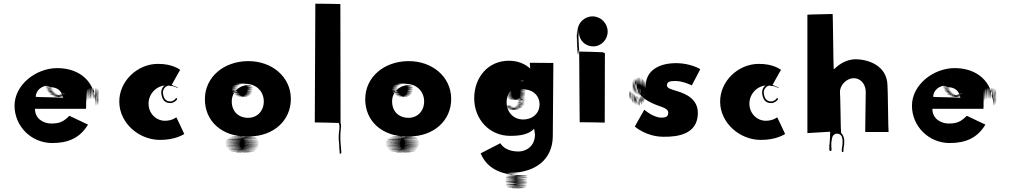

<svg xmlns="http://www.w3.org/2000/svg" viewBox="-20 -834 5491 1043"><path d="M448 -270C448 -406 448 -268 448 -274C448 -410 448 -271 448 -277C448 -412 449 -275 449 -280C449 -416 449 -276 450 -282C450 -418 451 -279 452 -286C453 -422 454 -284 455 -290C457 -426 458 -287 459 -293C461 -429 463 -289 464 -295C465 -431 465 -290 466 -296C467 -431 469 -291 470 -297C471 -432 472 -293 474 -298C476 -433 478 -293 480 -298C482 -433 484 -293 487 -298C489 -433 492 -292 495 -297C497 -432 499 -291 502 -296C504 -431 506 -290 508 -294C510 -428 512 -286 513 -290C514 -424 515 -283 516 -287C517 -421 517 -278 517 -282C517 -416 517 -277 517 -277C517 -410 516 -268 516 -272C515 -405 516 -263 515 -267C515 -401 513 -261 512 -265C511 -399 510 -257 508 -262C506 -396 505 -256 504 -261C503 -396 502 -255 501 -260C500 -395 409 -464 291 -464C175 -464 59 -373 59 -260C59 -148 150 -57 264 -57C350 -57 414 -84 458 -157C456 -157 359 -205 357 -205C323 -171 302 -163 257 -163C223 -163 170 -184 170 -243H447C448 -249 448 -258 448 -264ZM174 -308C176 -343 204 -370 250 -370C292 -370 210 -369 257 -369C298 -369 214 -369 262 -369H268C309 -369 227 -369 275 -369H294C335 -369 252 -369 299 -369C340 -369 257 -370 304 -370C344 -370 261 -371 309 -372C350 -373 267 -373 315 -375C356 -377 273 -379 320 -381C360 -383 277 -385 323 -387C363 -389 278 -391 324 -394C363 -397 278 -400 323 -402C362 -404 276 -406 321 -408C359 -410 273 -413 317 -415C354 -417 267 -417 310 -419C346 -421 259 -422 301 -423C337 -424 250 -424 293 -424C329 -424 242 -424 285 -424C285 -424 235 -425 278 -425C278 -425 227 -424 271 -424C308 -424 222 -424 266 -424C303 -424 217 -423 261 -423C299 -422 213 -422 257 -421C295 -420 208 -419 252 -418C289 -417 203 -416 247 -414C284 -412 198 -411 242 -409C280 -407 194 -406 239 -404C277 -402 192 -401 237 -400C276 -399 190 -397 236 -396C275 -395 190 -392 236 -392C275 -392 190 -389 236 -389C275 -389 190 -385 236 -385C275 -385 190 -382 236 -382C275 -382 190 -379 236 -377C275 -375 191 -374 237 -372C277 -370 193 -369 239 -367C278 -366 194 -365 240 -363C279 -361 195 -359 242 -357C282 -355 197 -351 244 -351C283 -351 201 -347 247 -347C287 -347 202 -344 249 -342C289 -340 206 -339 252 -338C292 -337 208 -335 255 -333C295 -331 212 -329 259 -329C298 -329 215 -326 261 -326C301 -326 218 -323 265 -322C305 -321 221 -319 269 -318C310 -317 227 -315 275 -315C314 -315 234 -313 280 -313C321 -313 237 -311 284 -310C325 -309 243 -308 291 -308C332 -308 250 -308 297 -308C337 -308 254 -307 301 -307H305C346 -307 263 -308 310 -308C351 -308 268 -309 317 -311C359 -313 277 -314 324 -315C364 -316 281 -318 328 -318C367 -318 283 -320 329 -320C369 -320 285 -322 331 -323C370 -324 284 -325 329 -326C367 -327 281 -328 326 -328C364 -328 278 -326 323 -326C362 -326 275 -325 321 -325C359 -325 273 -323 318 -322C356 -321 270 -320 313 -319C350 -317 263 -316 308 -316C346 -316 260 -316 305 -316H302C341 -316 252 -317 298 -317C336 -317 249 -317 292 -317C329 -317 243 -317 288 -318C326 -319 240 -319 284 -320C322 -321 235 -322 279 -323C317 -324 230 -325 274 -326C312 -327 226 -327 271 -328C309 -329 223 -332 268 -332C307 -332 219 -335 265 -335C303 -335 217 -337 262 -338C300 -340 215 -341 260 -342C299 -343 212 -344 257 -346C295 -348 210 -350 255 -351C293 -353 207 -353 252 -355C290 -357 205 -358 250 -360C289 -362 316 -342 322 -303C321 -305 175 -306 174 -308Z M905 -274H910C920 -275 940 -286 942 -296C943 -305 933 -300 932 -296C932 -293 914 -283 910 -283H906C877 -283 868 -303 865 -330V-335C867 -355 887 -377 909 -366C910 -366 957 -455 959 -454C959 -454 920 -488 836 -487C726 -486 626 -393 628 -279C630 -165 734 -75 847 -74C934 -73 980 -106 981 -106C982 -106 938 -197 938 -197C938 -197 916 -178 876 -178C827 -178 786 -219 787 -273C788 -326 831 -369 882 -370C923 -371 947 -354 947 -355C946 -361 929 -365 924 -368C891 -387 859 -371 856 -335V-329C859 -298 871 -274 905 -274Z M1093 -295C1093 -176 1184 -92 1323 -92C1454 -92 1180 -94 1317 -94C1448 -94 1174 -95 1311 -95C1442 -95 1168 -95 1305 -95H1294C1425 -95 1152 -95 1289 -95C1420 -95 1147 -95 1283 -94C1413 -94 1139 -92 1276 -92C1407 -91 1134 -91 1271 -90C1402 -89 1129 -88 1265 -86C1395 -84 1121 -82 1259 -81C1391 -80 1117 -79 1254 -77C1386 -76 1113 -75 1251 -73C1383 -71 1110 -70 1248 -68C1380 -66 1108 -64 1247 -62C1380 -60 1107 -59 1246 -57C1379 -55 1107 -54 1246 -52C1379 -50 1108 -49 1247 -47C1380 -45 1109 -43 1248 -41C1381 -39 1110 -37 1250 -35C1384 -33 1114 -30 1254 -30C1387 -30 1119 -25 1258 -25C1392 -25 1122 -23 1262 -22C1396 -21 1125 -20 1265 -19C1399 -18 1128 -17 1269 -15C1404 -13 1135 -12 1275 -11C1409 -10 1139 -10 1279 -9C1414 -8 1144 -7 1284 -7C1418 -7 1148 -7 1288 -7C1422 -7 1152 -6 1292 -6C1426 -6 1156 -5 1296 -5C1430 -5 1159 -5 1299 -5H1304C1438 -5 1168 -5 1308 -5C1443 -5 1173 -6 1313 -6C1447 -6 1177 -7 1317 -8C1451 -9 1181 -9 1321 -10C1455 -11 1186 -12 1326 -13C1460 -14 1190 -15 1330 -16C1464 -17 1194 -18 1334 -20C1468 -22 1197 -23 1337 -25C1471 -27 1200 -28 1340 -30C1474 -32 1203 -33 1343 -35C1477 -37 1206 -40 1346 -42C1480 -44 1208 -46 1347 -48C1480 -50 1209 -52 1348 -54C1481 -56 1209 -57 1348 -59C1481 -61 1208 -63 1347 -65C1480 -67 1208 -68 1346 -70C1478 -72 1206 -73 1344 -75C1476 -76 1203 -78 1341 -79C1473 -80 1201 -81 1339 -83C1471 -84 1198 -85 1337 -86C1469 -88 1197 -91 1335 -91C1468 -91 1194 -93 1333 -93C1465 -93 1561 -179 1560 -298C1559 -418 1456 -503 1327 -502C1196 -501 1093 -416 1093 -295ZM1239 -283C1239 -336 1281 -372 1331 -372C1382 -372 1282 -369 1333 -368C1383 -367 1284 -366 1335 -365C1385 -364 1286 -362 1337 -361C1387 -360 1288 -360 1338 -358C1388 -356 1288 -354 1338 -353C1388 -352 1288 -351 1338 -349C1387 -347 1288 -345 1338 -343C1387 -342 1286 -341 1336 -339C1385 -337 1284 -335 1334 -333C1383 -331 1283 -330 1332 -329C1381 -327 1280 -326 1329 -324C1378 -323 1277 -321 1326 -320C1375 -319 1274 -318 1323 -317C1371 -316 1271 -315 1320 -314C1368 -313 1267 -313 1316 -312C1365 -312 1264 -310 1313 -310C1361 -309 1260 -309 1309 -309C1358 -309 1257 -309 1306 -309C1355 -309 1254 -308 1303 -308H1299C1347 -308 1247 -309 1296 -309C1344 -309 1243 -309 1292 -309C1341 -309 1240 -310 1289 -310C1337 -310 1236 -310 1285 -310C1333 -310 1232 -312 1281 -312C1329 -313 1229 -312 1278 -313C1327 -313 1226 -315 1275 -316C1323 -318 1221 -319 1270 -320C1318 -321 1218 -322 1267 -323C1316 -324 1214 -326 1263 -326C1313 -326 1210 -330 1260 -330C1309 -330 1207 -333 1257 -334C1306 -335 1206 -338 1256 -338C1306 -338 1205 -343 1255 -343C1304 -343 1204 -346 1254 -347C1303 -348 1204 -350 1254 -351C1304 -352 1205 -353 1255 -355C1305 -356 1205 -358 1256 -359C1306 -360 1206 -361 1257 -362C1307 -363 1209 -365 1260 -366C1311 -367 1212 -368 1264 -369C1315 -370 1216 -371 1269 -373C1321 -375 1223 -376 1274 -376C1325 -377 1226 -378 1278 -378C1329 -378 1232 -379 1284 -379C1336 -379 1237 -380 1289 -380C1340 -380 1242 -380 1294 -380H1304C1356 -380 1258 -380 1310 -380C1361 -380 1262 -380 1314 -380C1365 -380 1267 -379 1319 -378C1371 -377 1412 -339 1413 -285C1414 -232 1378 -194 1328 -194C1274 -194 1239 -230 1239 -283Z M1823 -38C1823 -32 1823 -26 1824 -21C1824 -18 1825 -16 1825 -13V-9V-6V-3C1825 3 1834 2 1834 -4V-6V-10V-13C1834 -16 1833 -18 1833 -21V-26C1831 -43 1830 -59 1829 -77V-98C1829 -106 1830 -111 1830 -118L1831 -128C1832 -141 1835 -155 1830 -165L1829 -812C1828 -813 1694 -814 1693 -814C1692 -814 1691 -170 1690 -169C1690 -169 1821 -167 1821 -166C1821 -165 1820 -163 1821 -162C1829 -145 1820 -120 1820 -98V-77C1821 -63 1823 -51 1823 -38Z M1964 -295C1964 -176 2055 -92 2194 -92C2325 -92 2051 -94 2188 -94C2319 -94 2045 -95 2182 -95C2313 -95 2039 -95 2176 -95H2165C2296 -95 2023 -95 2160 -95C2291 -95 2018 -95 2154 -94C2284 -94 2010 -92 2147 -92C2278 -91 2005 -91 2142 -90C2273 -89 2000 -88 2136 -86C2266 -84 1992 -82 2130 -81C2262 -80 1988 -79 2125 -77C2257 -76 1984 -75 2122 -73C2254 -71 1981 -70 2119 -68C2251 -66 1979 -64 2118 -62C2251 -60 1978 -59 2117 -57C2250 -55 1978 -54 2117 -52C2250 -50 1979 -49 2118 -47C2251 -45 1980 -43 2119 -41C2252 -39 1981 -37 2121 -35C2255 -33 1985 -30 2125 -30C2258 -30 1990 -25 2129 -25C2263 -25 1993 -23 2133 -22C2267 -21 1996 -20 2136 -19C2270 -18 1999 -17 2140 -15C2275 -13 2006 -12 2146 -11C2280 -10 2010 -10 2150 -9C2285 -8 2015 -7 2155 -7C2289 -7 2019 -7 2159 -7C2293 -7 2023 -6 2163 -6C2297 -6 2027 -5 2167 -5C2301 -5 2030 -5 2170 -5H2175C2309 -5 2039 -5 2179 -5C2314 -5 2044 -6 2184 -6C2318 -6 2048 -7 2188 -8C2322 -9 2052 -9 2192 -10C2326 -11 2057 -12 2197 -13C2331 -14 2061 -15 2201 -16C2335 -17 2065 -18 2205 -20C2339 -22 2068 -23 2208 -25C2342 -27 2071 -28 2211 -30C2345 -32 2074 -33 2214 -35C2348 -37 2077 -40 2217 -42C2351 -44 2079 -46 2218 -48C2351 -50 2080 -52 2219 -54C2352 -56 2080 -57 2219 -59C2352 -61 2079 -63 2218 -65C2351 -67 2079 -68 2217 -70C2349 -72 2077 -73 2215 -75C2347 -76 2074 -78 2212 -79C2344 -80 2072 -81 2210 -83C2342 -84 2069 -85 2208 -86C2340 -88 2068 -91 2206 -91C2339 -91 2065 -93 2204 -93C2336 -93 2432 -179 2431 -298C2430 -418 2327 -503 2198 -502C2067 -501 1964 -416 1964 -295ZM2110 -283C2110 -336 2152 -372 2202 -372C2253 -372 2153 -369 2204 -368C2254 -367 2155 -366 2206 -365C2256 -364 2157 -362 2208 -361C2258 -360 2159 -360 2209 -358C2259 -356 2159 -354 2209 -353C2259 -352 2159 -351 2209 -349C2258 -347 2159 -345 2209 -343C2258 -342 2157 -341 2207 -339C2256 -337 2155 -335 2205 -333C2254 -331 2154 -330 2203 -329C2252 -327 2151 -326 2200 -324C2249 -323 2148 -321 2197 -320C2246 -319 2145 -318 2194 -317C2242 -316 2142 -315 2191 -314C2239 -313 2138 -313 2187 -312C2236 -312 2135 -310 2184 -310C2232 -309 2131 -309 2180 -309C2229 -309 2128 -309 2177 -309C2226 -309 2125 -308 2174 -308H2170C2218 -308 2118 -309 2167 -309C2215 -309 2114 -309 2163 -309C2212 -309 2111 -310 2160 -310C2208 -310 2107 -310 2156 -310C2204 -310 2103 -312 2152 -312C2200 -313 2100 -312 2149 -313C2198 -313 2097 -315 2146 -316C2194 -318 2092 -319 2141 -320C2189 -321 2089 -322 2138 -323C2187 -324 2085 -326 2134 -326C2184 -326 2081 -330 2131 -330C2180 -330 2078 -333 2128 -334C2177 -335 2077 -338 2127 -338C2177 -338 2076 -343 2126 -343C2175 -343 2075 -346 2125 -347C2174 -348 2075 -350 2125 -351C2175 -352 2076 -353 2126 -355C2176 -356 2076 -358 2127 -359C2177 -360 2077 -361 2128 -362C2178 -363 2080 -365 2131 -366C2182 -367 2083 -368 2135 -369C2186 -370 2087 -371 2140 -373C2192 -375 2094 -376 2145 -376C2196 -377 2097 -378 2149 -378C2200 -378 2103 -379 2155 -379C2207 -379 2108 -380 2160 -380C2211 -380 2113 -380 2165 -380H2175C2227 -380 2129 -380 2181 -380C2232 -380 2133 -380 2185 -380C2236 -380 2138 -379 2190 -378C2242 -377 2283 -339 2284 -285C2285 -232 2249 -194 2199 -194C2145 -194 2110 -230 2110 -283Z M2591 -1C2631 95 2724 116 2804 118C2935 120 2723 122 2803 124C2934 126 2723 127 2803 130C2934 132 2722 135 2802 137C2933 139 2722 140 2802 142C2933 144 2721 145 2801 147C2932 149 2722 149 2802 151C2933 153 2721 155 2802 155C2933 155 2722 159 2802 159C2933 159 2722 165 2802 165C2933 165 2721 168 2801 170C2932 172 2720 173 2799 175C2930 177 2716 179 2795 181C2925 183 2712 185 2792 185C2923 186 2710 185 2789 186C2919 186 2707 188 2786 188C2916 188 2703 188 2782 188C2913 188 2700 189 2779 189C2909 189 2697 188 2776 188C2906 188 2694 188 2773 188C2903 188 2691 188 2770 188C2900 188 2687 188 2766 188C2896 188 2684 187 2763 187C2893 187 2681 187 2760 187C2891 187 2678 186 2757 185C2887 184 2674 184 2753 183C2884 182 2672 180 2751 179C2881 177 2669 177 2749 176C2880 175 2667 174 2747 173C2878 172 2667 170 2747 169C2878 168 2666 168 2746 166C2877 165 2666 162 2746 162C2877 162 2665 158 2745 158C2876 158 2665 155 2745 153C2876 151 2664 151 2744 149C2875 148 2664 146 2744 145C2875 144 2664 143 2744 141C2876 139 2664 138 2745 136C2877 134 2665 133 2746 131C2878 129 2666 129 2747 127C2879 125 2667 124 2748 122C2880 121 2668 118 2749 118C2880 118 2671 114 2751 114C2883 114 2671 112 2752 110C2884 109 2673 107 2754 105C2886 103 2982 35 2983 -95C2984 -96 2985 -492 2986 -492L2858 -493C2859 -493 2859 -458 2861 -458H2864C2834 -487 2794 -504 2744 -504C2631 -504 2556 -413 2556 -300C2556 -187 2638 -96 2751 -96C2805 -96 2851 -103 2881 -134C2883 -133 2885 -105 2886 -104C2886 -36 2834 -11 2797 -11C2741 -11 2711 -34 2698 -56ZM2732 -279C2732 -334 2772 -372 2822 -373C2872 -373 2773 -373 2823 -373C2873 -374 2774 -376 2824 -377C2874 -378 2774 -380 2823 -380C2873 -380 2772 -381 2822 -381C2872 -381 2772 -384 2822 -384C2872 -384 2772 -388 2822 -388C2872 -388 2772 -392 2822 -392C2872 -392 2772 -396 2822 -396C2871 -396 2770 -399 2817 -399C2864 -399 2763 -399 2813 -397C2862 -396 2762 -392 2812 -392C2862 -392 2762 -390 2812 -390C2861 -390 2761 -392 2810 -392C2858 -393 2756 -394 2805 -395C2853 -397 2750 -397 2798 -398C2845 -399 2742 -400 2791 -400H2784C2833 -400 2731 -400 2780 -400H2775C2822 -400 2721 -400 2770 -400C2819 -400 2717 -400 2765 -399C2812 -398 2710 -397 2758 -395C2806 -393 2705 -392 2754 -389C2803 -387 2701 -385 2751 -383C2800 -381 2700 -380 2750 -378C2799 -376 2698 -375 2748 -374C2797 -372 2697 -371 2747 -370C2796 -368 2696 -366 2746 -365C2795 -363 2695 -362 2745 -360C2794 -358 2694 -357 2744 -355C2793 -353 2693 -352 2743 -350C2792 -348 2693 -347 2743 -345C2792 -343 2693 -342 2743 -340C2793 -338 2693 -337 2743 -335C2793 -333 2694 -331 2744 -330C2794 -329 2694 -326 2744 -326C2794 -326 2695 -322 2745 -322C2795 -322 2695 -320 2745 -320C2795 -320 2695 -319 2745 -319C2795 -319 2695 -317 2746 -315C2796 -313 2697 -312 2748 -310C2798 -308 2699 -307 2751 -305C2802 -303 2703 -301 2755 -300C2806 -299 2707 -298 2759 -297C2810 -296 2712 -295 2764 -294C2815 -294 2717 -293 2769 -293C2820 -293 2721 -293 2773 -293C2824 -293 2726 -293 2777 -293C2828 -293 2729 -292 2780 -292C2831 -292 2732 -292 2783 -292C2834 -292 2736 -292 2787 -292C2838 -292 2739 -292 2791 -292C2842 -292 2743 -293 2795 -293C2846 -293 2748 -294 2800 -295C2851 -296 2753 -297 2805 -298C2856 -299 2756 -301 2808 -301C2858 -301 2758 -300 2808 -300C2857 -300 2758 -296 2808 -294C2857 -292 2757 -289 2807 -289C2857 -289 2757 -286 2807 -286C2857 -286 2756 -283 2806 -283C2855 -283 2756 -278 2806 -278C2856 -278 2755 -274 2805 -274C2854 -274 2755 -272 2805 -271C2854 -270 2754 -269 2804 -268C2853 -267 2752 -266 2802 -265C2851 -264 2751 -263 2800 -262C2849 -261 2747 -260 2796 -259C2844 -258 2742 -256 2791 -255C2839 -254 2738 -253 2787 -253C2837 -253 2733 -250 2783 -250C2831 -250 2730 -248 2779 -247C2828 -246 2727 -246 2777 -246C2826 -246 2725 -246 2774 -246C2822 -246 2721 -246 2770 -246C2818 -246 2717 -246 2766 -246C2814 -246 2713 -247 2762 -247C2811 -247 2711 -247 2760 -248C2808 -249 2707 -251 2756 -252C2804 -253 2703 -254 2752 -255C2800 -256 2699 -256 2748 -257C2797 -258 2696 -259 2745 -259C2795 -259 2693 -260 2743 -260C2791 -260 2691 -261 2740 -261C2788 -261 2687 -260 2737 -259C2786 -258 2685 -256 2736 -255C2786 -254 2687 -253 2738 -253C2788 -253 2690 -252 2740 -252C2791 -252 2693 -250 2744 -249C2795 -248 2695 -248 2746 -247C2797 -246 2699 -246 2750 -245C2801 -244 2702 -242 2754 -241C2806 -239 2708 -238 2760 -238C2811 -238 2713 -237 2765 -237C2816 -237 2717 -237 2769 -237C2820 -237 2722 -237 2774 -237C2825 -237 2726 -237 2778 -237C2830 -237 2733 -240 2785 -240C2835 -240 2738 -242 2788 -242C2839 -242 2740 -244 2792 -245C2843 -246 2744 -247 2796 -248C2847 -249 2749 -250 2801 -251C2853 -253 2755 -255 2806 -256C2857 -257 2759 -258 2810 -260C2861 -262 2761 -263 2812 -264C2862 -265 2762 -266 2813 -268C2863 -269 2764 -271 2814 -272C2864 -273 2765 -275 2815 -277C2865 -279 2765 -281 2815 -281C2865 -281 2766 -285 2816 -285C2866 -285 2766 -287 2816 -288C2866 -289 2767 -292 2817 -294C2867 -296 2767 -297 2817 -299C2867 -301 2767 -302 2817 -304C2867 -306 2768 -307 2818 -308C2868 -309 2768 -311 2818 -312C2868 -314 2768 -315 2818 -317C2868 -319 2768 -322 2818 -322C2868 -322 2768 -323 2818 -323C2868 -323 2768 -327 2819 -327C2869 -327 2770 -332 2820 -332C2870 -332 2771 -336 2821 -338C2871 -340 2771 -341 2821 -343C2871 -345 2772 -346 2822 -348C2872 -350 2911 -316 2911 -267C2911 -219 2874 -185 2822 -185C2768 -185 2732 -226 2732 -279Z M3115 -588C3115 -543 3115 -628 3115 -583C3115 -538 3116 -623 3116 -577C3117 -531 3116 -617 3116 -572C3116 -528 3117 -613 3117 -568C3117 -523 3117 -610 3117 -565V-561C3117 -517 3117 -603 3117 -559C3117 -514 3116 -600 3116 -555V-553C3116 -508 3117 -594 3118 -550C3119 -506 3120 -593 3121 -549C3122 -505 3123 -593 3124 -550C3125 -507 3125 -595 3125 -553V-555C3125 -512 3126 -600 3126 -557C3126 -515 3126 -603 3126 -561V-565C3126 -523 3126 -611 3126 -569C3126 -527 3125 -615 3125 -573C3125 -529 3125 -622 3125 -578C3125 -536 3124 -626 3124 -584V-597C3124 -597 3124 -644 3124 -603C3124 -603 3124 -651 3124 -609C3124 -567 3123 -656 3123 -614C3123 -566 3122 -684 3122 -637C3122 -596 3123 -685 3123 -644C3123 -603 3123 -692 3123 -650C3123 -608 3124 -696 3124 -654C3124 -612 3125 -701 3125 -659C3125 -615 3159 -582 3203 -582C3247 -582 3282 -620 3281 -664C3280 -708 3244 -745 3199 -745C3154 -745 3118 -709 3117 -665C3116 -621 3116 -706 3116 -661V-660C3116 -616 3115 -701 3115 -656C3115 -610 3114 -696 3114 -651C3114 -606 3114 -691 3114 -645C3114 -599 3113 -683 3113 -637C3113 -591 3114 -676 3114 -628C3114 -580 3114 -665 3114 -619C3114 -574 3114 -658 3114 -613C3114 -568 3115 -654 3115 -608C3115 -563 3115 -648 3115 -602ZM3263 -545C3265 -545 3267 -548 3267 -550C3267 -551 3267 -552 3266 -553L3265 -168C3264 -169 3130 -170 3129 -170C3128 -170 3127 -555 3126 -554C3126 -554 3258 -551 3258 -550C3258 -547 3260 -545 3263 -545Z M3657 -491C3556 -492 3489 -448 3488 -370C3487 -313 3485 -451 3485 -372C3485 -314 3483 -451 3483 -372C3483 -314 3482 -451 3481 -373C3480 -316 3478 -454 3476 -376C3474 -319 3473 -457 3472 -379C3471 -322 3469 -460 3467 -382C3465 -326 3463 -463 3461 -386C3458 -330 3457 -466 3455 -388C3453 -331 3452 -468 3450 -389C3448 -331 3447 -468 3445 -389C3443 -331 3442 -467 3440 -387C3438 -329 3436 -464 3435 -385C3434 -327 3433 -462 3431 -383C3429 -324 3428 -460 3426 -380C3424 -321 3423 -456 3421 -375C3419 -315 3417 -449 3417 -368C3417 -308 3417 -443 3417 -362C3417 -302 3417 -437 3418 -356C3419 -296 3419 -431 3420 -350C3421 -290 3423 -424 3424 -344C3425 -285 3427 -420 3429 -340C3431 -281 3434 -417 3436 -337C3438 -279 3439 -414 3441 -335C3443 -277 3445 -412 3446 -333C3447 -275 3448 -410 3450 -331C3452 -273 3454 -408 3455 -329C3456 -271 3459 -407 3459 -327C3459 -269 3462 -404 3462 -325C3462 -267 3466 -401 3466 -322C3466 -263 3469 -399 3471 -319C3472 -260 3473 -396 3475 -316C3476 -258 3477 -393 3477 -314C3477 -256 3477 -392 3477 -312C3477 -253 3476 -388 3476 -309C3476 -250 3475 -386 3474 -305C3473 -246 3472 -381 3470 -300C3468 -240 3467 -375 3466 -295C3465 -236 3464 -372 3463 -292C3462 -233 3461 -369 3460 -289C3459 -230 3458 -365 3456 -285C3455 -226 3454 -362 3453 -283C3452 -225 3452 -362 3450 -284C3448 -227 3445 -365 3443 -287C3441 -230 3439 -368 3437 -290C3435 -233 3434 -371 3432 -293C3430 -236 3428 -375 3427 -297C3426 -240 3425 -378 3423 -300C3422 -243 3420 -381 3419 -304C3418 -248 3416 -385 3414 -307C3413 -250 3412 -389 3411 -311C3410 -254 3409 -391 3409 -313C3409 -255 3407 -394 3407 -315C3407 -258 3406 -395 3405 -317C3404 -260 3402 -396 3401 -317C3400 -259 3399 -394 3399 -314C3399 -255 3400 -391 3400 -311C3400 -253 3401 -388 3401 -309C3401 -250 3403 -384 3405 -304C3406 -245 3407 -381 3409 -301C3410 -242 3411 -377 3413 -297C3415 -238 3416 -373 3417 -293C3419 -234 3420 -369 3422 -289C3424 -230 3425 -366 3427 -286C3429 -227 3431 -362 3433 -282C3435 -223 3437 -359 3439 -279C3441 -220 3444 -356 3446 -276C3449 -217 3451 -353 3454 -274C3457 -216 3459 -354 3462 -278C3464 -222 3466 -361 3467 -283C3468 -226 3469 -364 3470 -286C3471 -229 3472 -367 3473 -289C3474 -232 3475 -371 3477 -294C3479 -239 3481 -378 3482 -301C3483 -245 3483 -383 3484 -305C3485 -249 3486 -388 3486 -311C3487 -256 3486 -395 3485 -318C3484 -262 3483 -400 3480 -323C3478 -266 3476 -404 3476 -326C3476 -268 3472 -408 3472 -329C3472 -272 3469 -410 3468 -332C3467 -275 3466 -413 3464 -335C3462 -278 3461 -416 3459 -338C3457 -281 3456 -418 3454 -340C3452 -283 3451 -420 3449 -342C3447 -285 3446 -421 3444 -343C3442 -286 3441 -423 3439 -345C3437 -288 3436 -426 3434 -348C3432 -291 3432 -428 3431 -350C3430 -293 3430 -431 3429 -354C3428 -298 3427 -436 3427 -359C3426 -303 3426 -440 3426 -363V-366C3426 -309 3427 -448 3428 -370C3429 -314 3430 -451 3431 -373C3432 -316 3434 -453 3435 -375C3437 -318 3438 -455 3439 -377C3440 -320 3481 -294 3522 -274C3567 -252 3609 -250 3610 -222C3611 -197 3590 -195 3572 -195C3529 -195 3480 -238 3480 -238C3481 -238 3427 -147 3429 -146C3431 -145 3489 -92 3584 -91C3665 -90 3769 -106 3771 -218C3772 -296 3707 -324 3658 -339C3626 -349 3601 -354 3603 -373C3605 -390 3619 -394 3650 -394C3691 -394 3738 -370 3738 -370C3739 -370 3783 -457 3784 -458C3785 -459 3731 -490 3657 -491Z M4169 -274H4174C4184 -275 4204 -286 4206 -296C4207 -305 4197 -300 4196 -296C4196 -293 4178 -283 4174 -283H4170C4141 -283 4132 -303 4129 -330V-335C4131 -355 4151 -377 4173 -366C4174 -366 4221 -455 4223 -454C4223 -454 4184 -488 4100 -487C3990 -486 3890 -393 3892 -279C3894 -165 3998 -75 4111 -74C4198 -73 4244 -106 4245 -106C4246 -106 4202 -197 4202 -197C4202 -197 4180 -178 4140 -178C4091 -178 4050 -219 4051 -273C4052 -326 4095 -369 4146 -370C4187 -371 4211 -354 4211 -355C4210 -361 4193 -365 4188 -368C4155 -387 4123 -371 4120 -335V-329C4123 -298 4135 -274 4169 -274Z M4500 -133V-156C4502 -157 4504 -159 4502 -162C4498 -169 4491 -161 4491 -156V-133C4491 -128 4490 -125 4490 -119C4490 -113 4489 -108 4489 -102V-85C4489 -83 4488 -80 4488 -77C4488 -71 4487 -65 4487 -59C4485 -50 4485 -40 4485 -30C4485 -23 4485 -19 4487 -15C4490 -11 4497 -15 4497 -18V-22V-30C4497 -31 4496 -33 4496 -34V-39V-58C4500 -85 4500 -106 4527 -108H4531C4548 -105 4555 -93 4557 -75V-70V-59V-53C4557 -43 4553 -33 4553 -23V-18V-12C4553 -10 4555 -8 4557 -8C4559 -8 4562 -10 4562 -12V-18V-23C4562 -33 4566 -42 4566 -53V-59V-64V-75C4565 -89 4557 -105 4549 -112C4547 -113 4545 -331 4543 -332C4541 -371 4579 -409 4617 -409C4660 -409 4683 -372 4683 -334C4682 -334 4681 -117 4680 -117H4807C4805 -117 4803 -370 4801 -370C4799 -477 4698 -512 4627 -512C4585 -512 4543 -490 4513 -460C4511 -460 4510 -459 4509 -459C4507 -459 4505 -759 4503 -758C4501 -757 4367 -756 4366 -754V-111L4499 -119C4499 -125 4500 -128 4500 -133Z M5323 -270C5323 -406 5323 -268 5323 -274C5323 -410 5323 -271 5323 -277C5323 -412 5324 -275 5324 -280C5324 -416 5324 -276 5325 -282C5325 -418 5326 -279 5327 -286C5328 -422 5329 -284 5330 -290C5332 -426 5333 -287 5334 -293C5336 -429 5338 -289 5339 -295C5340 -431 5340 -290 5341 -296C5342 -431 5344 -291 5345 -297C5346 -432 5347 -293 5349 -298C5351 -433 5353 -293 5355 -298C5357 -433 5359 -293 5362 -298C5364 -433 5367 -292 5370 -297C5372 -432 5374 -291 5377 -296C5379 -431 5381 -290 5383 -294C5385 -428 5387 -286 5388 -290C5389 -424 5390 -283 5391 -287C5392 -421 5392 -278 5392 -282C5392 -416 5392 -277 5392 -277C5392 -410 5391 -268 5391 -272C5390 -405 5391 -263 5390 -267C5390 -401 5388 -261 5387 -265C5386 -399 5385 -257 5383 -262C5381 -396 5380 -256 5379 -261C5378 -396 5377 -255 5376 -260C5375 -395 5284 -464 5166 -464C5050 -464 4934 -373 4934 -260C4934 -148 5025 -57 5139 -57C5225 -57 5289 -84 5333 -157C5331 -157 5234 -205 5232 -205C5198 -171 5177 -163 5132 -163C5098 -163 5045 -184 5045 -243H5322C5323 -249 5323 -258 5323 -264ZM5049 -308C5051 -343 5079 -370 5125 -370C5167 -370 5085 -369 5132 -369C5173 -369 5089 -369 5137 -369H5143C5184 -369 5102 -369 5150 -369H5169C5210 -369 5127 -369 5174 -369C5215 -369 5132 -370 5179 -370C5219 -370 5136 -371 5184 -372C5225 -373 5142 -373 5190 -375C5231 -377 5148 -379 5195 -381C5235 -383 5152 -385 5198 -387C5238 -389 5153 -391 5199 -394C5238 -397 5153 -400 5198 -402C5237 -404 5151 -406 5196 -408C5234 -410 5148 -413 5192 -415C5229 -417 5142 -417 5185 -419C5221 -421 5134 -422 5176 -423C5212 -424 5125 -424 5168 -424C5204 -424 5117 -424 5160 -424C5160 -424 5110 -425 5153 -425C5153 -425 5102 -424 5146 -424C5183 -424 5097 -424 5141 -424C5178 -424 5092 -423 5136 -423C5174 -422 5088 -422 5132 -421C5170 -420 5083 -419 5127 -418C5164 -417 5078 -416 5122 -414C5159 -412 5073 -411 5117 -409C5155 -407 5069 -406 5114 -404C5152 -402 5067 -401 5112 -400C5151 -399 5065 -397 5111 -396C5150 -395 5065 -392 5111 -392C5150 -392 5065 -389 5111 -389C5150 -389 5065 -385 5111 -385C5150 -385 5065 -382 5111 -382C5150 -382 5065 -379 5111 -377C5150 -375 5066 -374 5112 -372C5152 -370 5068 -369 5114 -367C5153 -366 5069 -365 5115 -363C5154 -361 5070 -359 5117 -357C5157 -355 5072 -351 5119 -351C5158 -351 5076 -347 5122 -347C5162 -347 5077 -344 5124 -342C5164 -340 5081 -339 5127 -338C5167 -337 5083 -335 5130 -333C5170 -331 5087 -329 5134 -329C5173 -329 5090 -326 5136 -326C5176 -326 5093 -323 5140 -322C5180 -321 5096 -319 5144 -318C5185 -317 5102 -315 5150 -315C5189 -315 5109 -313 5155 -313C5196 -313 5112 -311 5159 -310C5200 -309 5118 -308 5166 -308C5207 -308 5125 -308 5172 -308C5212 -308 5129 -307 5176 -307H5180C5221 -307 5138 -308 5185 -308C5226 -308 5143 -309 5192 -311C5234 -313 5152 -314 5199 -315C5239 -316 5156 -318 5203 -318C5242 -318 5158 -320 5204 -320C5244 -320 5160 -322 5206 -323C5245 -324 5159 -325 5204 -326C5242 -327 5156 -328 5201 -328C5239 -328 5153 -326 5198 -326C5237 -326 5150 -325 5196 -325C5234 -325 5148 -323 5193 -322C5231 -321 5145 -320 5188 -319C5225 -317 5138 -316 5183 -316C5221 -316 5135 -316 5180 -316H5177C5216 -316 5127 -317 5173 -317C5211 -317 5124 -317 5167 -317C5204 -317 5118 -317 5163 -318C5201 -319 5115 -319 5159 -320C5197 -321 5110 -322 5154 -323C5192 -324 5105 -325 5149 -326C5187 -327 5101 -327 5146 -328C5184 -329 5098 -332 5143 -332C5182 -332 5094 -335 5140 -335C5178 -335 5092 -337 5137 -338C5175 -340 5090 -341 5135 -342C5174 -343 5087 -344 5132 -346C5170 -348 5085 -350 5130 -351C5168 -353 5082 -353 5127 -355C5165 -357 5080 -358 5125 -360C5164 -362 5191 -342 5197 -303C5196 -305 5050 -306 5049 -308Z"/></svg>

Font: Hussar Wojna
Style: 3
Weight: 400
Designer: Robert Jablonski
Foundry: Cannot Into Space Fonts
Version: Version 1.01